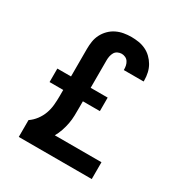

<svg xmlns="http://www.w3.org/2000/svg" viewBox="-173 -871 946 998"><g transform="rotate(30 300.0 -371.5)"><path d="M81 0V-101Q103 -116 119.5 -138Q136 -160 145 -185Q154 -210 156.5 -237Q159 -264 159 -291V-327H77V-408H159V-573Q159 -596 162.5 -618.5Q166 -641 176.5 -661.5Q187 -682 203.5 -698.5Q220 -715 240.5 -725Q261 -735 283.5 -739Q306 -743 329 -743Q351 -743 373 -739.5Q395 -736 415 -726.5Q435 -717 451 -701.5Q467 -686 478 -667Q489 -648 494 -626Q499 -604 499 -582V-574H380V-577Q380 -589 377.5 -600.5Q375 -612 368.5 -622Q362 -632 351 -637Q340 -642 329 -642Q317 -642 305.5 -636.5Q294 -631 288 -620.5Q282 -610 279.5 -598Q277 -586 277 -573V-408H379V-327H277V-291Q277 -266 276.5 -241.5Q276 -217 271.5 -193Q267 -169 259 -145.5Q251 -122 239 -101H519V0Z"/></g></svg>

Font: Iosevka Extended
Style: Bold
Weight: 700
Width: 7
Monospace: yes
Designer: Belleve Invis
Foundry: Belleve Invis
Version: Version 32.5.0; ttfautohint (v1.8.4)